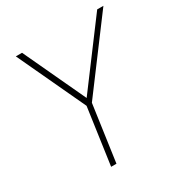

<svg xmlns="http://www.w3.org/2000/svg" viewBox="-165 -819 884 938"><g transform="rotate(-30 277.0 -350.0)"><path d="M517 -700H552L266.5 -318L221.5 0H191.5L236.5 -318L58 -700H93L256 -351Z"/></g></svg>

Font: Urbanist Thin
Style: Italic
Weight: 100
Italic angle: -8°
Designer: Corey Hu
Foundry: Corey Hu
Version: Version 1.321; ttfautohint (v1.8.4.7-5d5b)